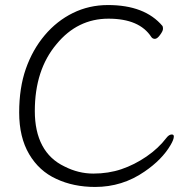

<svg xmlns="http://www.w3.org/2000/svg" viewBox="-20 -728 743 761"><path d="M656 -153Q622 -95 553 -48Q465 13 357 13Q271 13 203 -19Q135 -50 95.5 -117Q56 -184 56 -282Q56 -380 82.5 -455.5Q109 -531 157 -588Q205 -645 269 -676.5Q333 -708 408 -708Q554 -708 624 -625Q626 -622 626 -613.5Q626 -605 614 -589Q603 -574 594 -574Q585 -574 580 -581Q533 -654 410 -654Q287 -654 204 -553Q118 -451 118 -288Q118 -207 147.5 -151.5Q177 -96 236 -68Q291 -40 350 -40Q410 -40 461.5 -57.5Q513 -75 560.5 -107.5Q608 -140 640 -182Q650 -195 661 -195Q669 -195 669 -187Q669 -175 656 -153Z"/></svg>

Font: LXGW WenKai Lite Light
Style: Regular
Weight: 300
Designer: LXGW / Fontworks Inc.
Foundry: LXGW / Fontworks Inc.
Version: Version 1.511; March 25, 2025